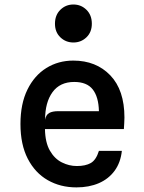

<svg xmlns="http://www.w3.org/2000/svg" viewBox="-20 -826 640 854"><path d="M320 7.5Q248.5 7.5 192.2 -24.8Q136 -57 103.5 -120Q71 -183 71 -274.5Q71 -364.5 102 -427.5Q133 -490.5 186.2 -523.5Q239.5 -556.5 306 -556.5Q407.5 -556.5 470.5 -491Q533.5 -425.5 533.5 -303Q533.5 -286 532.5 -276.2Q531.5 -266.5 531 -252H180Q181 -192.5 201.8 -156.2Q222.5 -120 254.8 -103.8Q287 -87.5 322 -87.5Q360.5 -87.5 384 -101Q407.5 -114.5 420 -155H522Q516.5 -103 489.8 -66.5Q463 -30 419.5 -11.2Q376 7.5 320 7.5ZM180.5 -293.5Q184.5 -315.5 199 -323.5Q213.5 -331.5 239 -331.5H420Q418.5 -395 392.5 -428.2Q366.5 -461.5 310 -461.5Q246.5 -461.5 213.5 -416Q180.5 -370.5 180.5 -293.5ZM306.5 -637Q272.5 -637 248.5 -660Q224.5 -683 224.5 -720.5Q224.5 -759 248.5 -782.5Q272.5 -806 306.5 -806Q340.5 -806 364.5 -782.5Q388.5 -759 388.5 -720.5Q388.5 -683 364.5 -660Q340.5 -637 306.5 -637Z"/></svg>

Font: Spline Sans Mono Medium
Style: Regular
Weight: 500
Monospace: yes
Version: Version 1.004